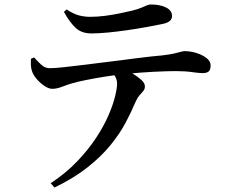

<svg xmlns="http://www.w3.org/2000/svg" viewBox="-20 -776 1040 856"><path d="M206 41Q275 -5 324.5 -57Q374 -109 408.5 -161.5Q443 -214 463.5 -261.5Q484 -309 493 -346Q502 -383 502 -403Q502 -418 494.5 -433Q487 -448 468 -464L525 -474Q550 -461 573 -447Q596 -433 611 -419Q626 -405 626 -391Q626 -379 619 -370.5Q612 -362 602 -351Q592 -340 583 -319Q566 -278 540 -229Q514 -180 473 -129.5Q432 -79 371 -30.5Q310 18 223 60ZM213 -380Q198 -380 179.5 -392Q161 -404 145.5 -421.5Q130 -439 124 -455Q119 -467 118 -482Q117 -497 118 -514L132 -520Q149 -501 165 -486.5Q181 -472 202 -472Q223 -472 265.5 -476.5Q308 -481 363.5 -488Q419 -495 479.5 -502.5Q540 -510 598 -517.5Q656 -525 703 -529Q737 -533 756.5 -537.5Q776 -542 786.5 -545Q797 -548 803 -548Q830 -548 856.5 -539.5Q883 -531 901 -517Q919 -503 919 -485Q919 -465 910.5 -457.5Q902 -450 883 -450Q868 -450 836.5 -454.5Q805 -459 764 -459Q726 -459 665.5 -456Q605 -453 537 -446Q496 -442 449 -434.5Q402 -427 362.5 -419Q323 -411 303 -405Q279 -398 256 -389Q233 -380 213 -380ZM387 -627Q344 -627 317.5 -651.5Q291 -676 265 -723L277 -734Q307 -714 331.5 -707.5Q356 -701 381 -701Q415 -701 449 -705.5Q483 -710 514 -716.5Q545 -723 567 -728Q595 -735 610 -741.5Q625 -748 634.5 -752Q644 -756 652 -756Q694 -756 720.5 -742.5Q747 -729 747 -705Q747 -692 737.5 -683Q728 -674 704 -669Q675 -663 634 -655.5Q593 -648 548 -641.5Q503 -635 461.5 -631Q420 -627 387 -627Z"/></svg>

Font: Noto Serif JP ExtraLight SemiBold
Style: Regular
Weight: 600
Version: Version 2.003-H1;hotconv 1.1.1;makeotfexe 2.6.0